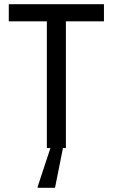

<svg xmlns="http://www.w3.org/2000/svg" viewBox="-20 -708 539 918"><path d="M22 -688H477V-606H295V0H281L243 190H160V185L221 0H204V-606H22Z"/></svg>

Font: Saira Semi Condensed
Style: Regular
Weight: 400
Width: 4
Designer: Hector Gatti with collaboration of the Omnibus-Type team
Foundry: Omnibus-Type
Version: Version 1.001; ttfautohint (v1.8)